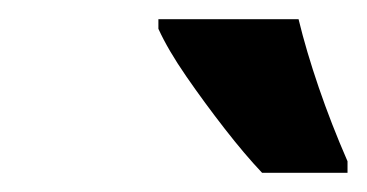

<svg xmlns="http://www.w3.org/2000/svg" viewBox="-20 -786 382 200"><path d="M253 -606Q235 -625 214 -652Q193 -679 174 -706.5Q155 -734 145 -756V-766H291Q299 -733 312 -695Q325 -657 342 -618V-606Z"/></svg>

Font: Noto Sans SemiCondensed
Style: Bold Italic
Weight: 700
Width: 4
Italic angle: -12°
Designer: Monotype Design Team
Foundry: Monotype Imaging Inc.
Version: Version 2.013; ttfautohint (v1.8.4.7-5d5b)